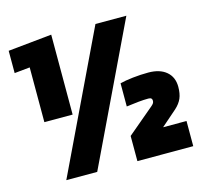

<svg xmlns="http://www.w3.org/2000/svg" viewBox="-94 -736 888 840"><g transform="rotate(-15 349.5 -316.0)"><path d="M207 -270H79V-518L9 -511V-612L207 -632ZM546 -627 246 0H106L406 -627ZM681 -114V0H428V-114L549 -216Q557 -223 559.5 -227.5Q562 -232 562 -238Q562 -245 558 -248.5Q554 -252 545 -252Q525 -252 499.5 -249.5Q474 -247 445 -243V-348Q468 -354 503.5 -358Q539 -362 574 -362Q626 -362 655.5 -337Q685 -312 685 -268Q685 -237 676 -216Q667 -195 646 -176L575 -114Z"/></g></svg>

Font: Blinker Black
Style: Regular
Weight: 900
Designer: Juergen Huber
Foundry: supertype
Version: Version 1.017;hotconv 1.0.117;makeotfexe 2.5.65602